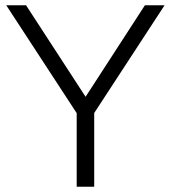

<svg xmlns="http://www.w3.org/2000/svg" viewBox="-20 -708 648 728"><path d="M337.2 -279.5V0H270.8V-279L3.7 -688H78.8L304.5 -341L529.4 -688H604Z"/></svg>

Font: Roundo Variable
Style: Regular
Weight: 200
Designer: Shiva Nallaperumal
Foundry: Indian Type Foundry
Version: Version 2.000